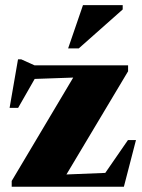

<svg xmlns="http://www.w3.org/2000/svg" viewBox="-20 -710 540 730"><path d="M24.5 0V-22L276.5 -445.5L371 -419L57.5 -408L132.5 -446L49 -300H16.5L48.5 -484.5H60.5L111.5 -461.5H467V-439L211 -10.5L104.5 -41.5L414.5 -54L355 -16L466.5 -177.5H497L451 0ZM239 -526 295.5 -690.5H446.5V-674L279.5 -526Z"/></svg>

Font: Newsreader 36pt ExtraBold
Style: Regular
Weight: 800
Designer: Hugues Gentile
Foundry: Production Type
Version: Version 1.003